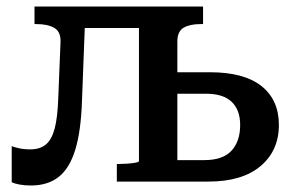

<svg xmlns="http://www.w3.org/2000/svg" viewBox="-20 -558 899 590"><path d="M159 -256 166 -429Q167 -461 146.5 -472.5Q126 -484 92 -484H86V-538H243L232 -250Q229 -156 211.5 -98.5Q194 -41 160.5 -14.5Q127 12 75 12Q55 12 39.5 9Q24 6 16 2V-109Q23 -106 38 -102.5Q53 -99 73 -99Q103 -99 121 -114Q139 -129 148 -163Q157 -197 159 -256ZM206 -472V-538H469V-472ZM407 -63V-538H604V-484H596Q564 -484 544.5 -473Q525 -462 525 -430V-66H608Q665 -66 691.5 -95Q718 -124 718 -174Q718 -220 692 -245Q666 -270 613 -270H480V-336H625Q730 -336 783.5 -293.5Q837 -251 837 -174Q837 -95 780.5 -47.5Q724 0 620 0H339V-54H343Q355 -54 370 -55Q385 -56 396 -58Q407 -60 407 -63Z"/></svg>

Font: Roboto Serif Medium
Style: Regular
Weight: 500
Designer: Greg Gazdowicz
Foundry: Commercial Type
Version: Version 1.008